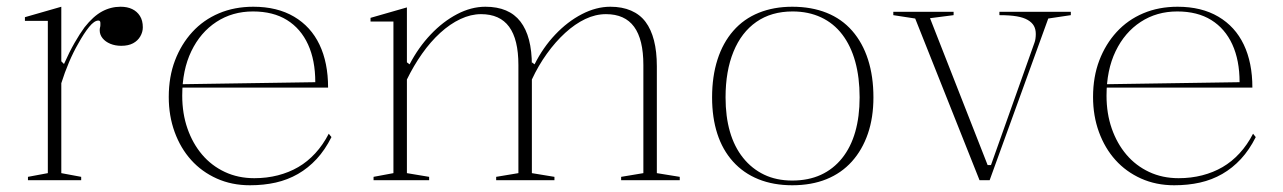

<svg xmlns="http://www.w3.org/2000/svg" viewBox="-20 -535 3810 570"><path d="M63 0V-10L122 -21V-473H54V-484L162 -515V-353L170 -345Q186 -381 201.5 -408Q217 -435 231 -454Q257 -487 283 -501Q309 -515 338 -515Q358 -515 372.5 -508Q387 -501 395.5 -487.5Q404 -474 404 -454Q404 -440 396.5 -427Q389 -414 375 -406.5Q361 -399 340 -399Q322 -399 307.5 -405Q293 -411 284.5 -421.5Q276 -432 276 -445Q276 -450 277 -453.5Q278 -457 278 -460.5Q278 -464 278 -467Q278 -474 272 -474Q260 -474 244.5 -455Q229 -436 212 -405Q198 -381 185 -350.5Q172 -320 162 -288V-21L221 -10V0Z M732 -515Q803 -515 853 -485.5Q903 -456 928.5 -402.5Q954 -349 954 -275H521V-285L916 -291Q916 -356 894.5 -403Q873 -450 832 -475.5Q791 -501 731 -501Q670 -501 622.5 -470Q575 -439 548 -383Q521 -327 521 -251Q521 -198 536.5 -153.5Q552 -109 580 -76Q608 -43 647.5 -24.5Q687 -6 735 -6Q772 -6 805 -14.5Q838 -23 865.5 -39Q893 -55 916 -80Q939 -105 956 -138L964 -128Q945 -90 920 -63Q895 -36 864.5 -18.5Q834 -1 798.5 7Q763 15 722 15Q668 15 623.5 -5Q579 -25 547.5 -60Q516 -95 498.5 -143Q481 -191 481 -247Q481 -307 499.5 -355.5Q518 -404 551 -440Q584 -476 630 -495.5Q676 -515 732 -515Z M1089 0V-10L1148 -21V-471H1080V-482L1188 -513V-350L1196 -344Q1222 -394 1258.5 -432.5Q1295 -471 1337 -493Q1379 -515 1421 -515Q1456 -515 1482 -504Q1508 -493 1525 -471Q1542 -449 1550.5 -416.5Q1559 -384 1559 -340V-21L1626 -10V0H1453V-10L1519 -21V-342Q1519 -418 1491.5 -455.5Q1464 -493 1408 -493Q1378 -493 1347 -478.5Q1316 -464 1287 -437.5Q1258 -411 1233 -375.5Q1208 -340 1188 -299V-21L1254 -10V0ZM1824 0V-10L1890 -21V-342Q1890 -418 1862.5 -455.5Q1835 -493 1779 -493Q1748 -493 1717.5 -478.5Q1687 -464 1658 -437.5Q1629 -411 1603.5 -375.5Q1578 -340 1559 -299V-350L1567 -344Q1592 -394 1628.5 -432.5Q1665 -471 1707.5 -493Q1750 -515 1792 -515Q1827 -515 1853.5 -503.5Q1880 -492 1896.5 -470Q1913 -448 1921.5 -415Q1930 -382 1930 -338V-21L1998 -10V0Z M2332 -515Q2389 -515 2434 -497Q2479 -479 2510 -443.5Q2541 -408 2557 -358Q2573 -308 2573 -246Q2573 -186 2556.5 -138Q2540 -90 2509 -55.5Q2478 -21 2433.5 -3Q2389 15 2332 15Q2276 15 2231.5 -3Q2187 -21 2156 -55.5Q2125 -90 2109.5 -138Q2094 -186 2094 -246Q2094 -308 2110 -358Q2126 -408 2157 -443.5Q2188 -479 2232.5 -497Q2277 -515 2332 -515ZM2333 -501Q2270 -501 2225.5 -470Q2181 -439 2157.5 -381.5Q2134 -324 2134 -246Q2134 -189 2147 -144Q2160 -99 2186 -66.5Q2212 -34 2248.5 -16.5Q2285 1 2332 1Q2380 1 2417 -16Q2454 -33 2480 -65.5Q2506 -98 2519 -143.5Q2532 -189 2532 -246Q2532 -305 2519 -352Q2506 -399 2480.5 -432.5Q2455 -466 2417.5 -483.5Q2380 -501 2333 -501Z M2888 0 2697 -480 2632 -490V-500H2811V-490L2741 -481L2912 -45H2922L3051 -408Q3053 -413 3054 -420Q3055 -427 3055 -434Q3055 -448 3049.5 -458Q3044 -468 3031.5 -475.5Q3019 -483 2998.5 -486.5Q2978 -490 2947 -490V-500H3159V-490L3092 -480L2918 0Z M3476 -515Q3547 -515 3597 -485.5Q3647 -456 3672.5 -402.5Q3698 -349 3698 -275H3265V-285L3660 -291Q3660 -356 3638.5 -403Q3617 -450 3576 -475.5Q3535 -501 3475 -501Q3414 -501 3366.5 -470Q3319 -439 3292 -383Q3265 -327 3265 -251Q3265 -198 3280.5 -153.5Q3296 -109 3324 -76Q3352 -43 3391.5 -24.5Q3431 -6 3479 -6Q3516 -6 3549 -14.5Q3582 -23 3609.5 -39Q3637 -55 3660 -80Q3683 -105 3700 -138L3708 -128Q3689 -90 3664 -63Q3639 -36 3608.5 -18.5Q3578 -1 3542.5 7Q3507 15 3466 15Q3412 15 3367.5 -5Q3323 -25 3291.5 -60Q3260 -95 3242.5 -143Q3225 -191 3225 -247Q3225 -307 3243.5 -355.5Q3262 -404 3295 -440Q3328 -476 3374 -495.5Q3420 -515 3476 -515Z"/></svg>

Font: Kalnia Thin ExtraLight
Style: Regular
Weight: 250
Version: Version 1.105